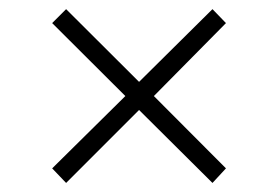

<svg xmlns="http://www.w3.org/2000/svg" viewBox="-20 -445 613 424"><path d="M95.2 -73.2 256.8 -232.9 95.2 -394 126 -424.8 287.1 -264.2 449.2 -424.8 479 -394 319.8 -232.9 479 -73.2 449.2 -41 287.1 -202.1 126 -41Z"/></svg>

Font: Dihjauti S
Style: Regular
Weight: 400
Designer: T. Christopher White
Version: Version 3.0.0